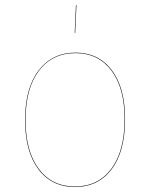

<svg xmlns="http://www.w3.org/2000/svg" viewBox="-20 -737 599 766"><path d="M479 -262Q479 -133 425.5 -62Q372 9 279 9Q186 9 133 -62Q80 -133 80 -258Q80 -386 134.5 -456.5Q189 -527 281 -527Q373 -527 426 -457Q479 -387 479 -262ZM82 -258Q82 -134 134.5 -63.5Q187 7 279 7Q371 7 424 -63.5Q477 -134 477 -262Q477 -386 424.5 -455.5Q372 -525 281 -525Q189 -525 135.5 -455Q82 -385 82 -258ZM285 -717 280 -606H278L283 -717Z"/></svg>

Font: FiraGO Two
Style: Regular
Weight: 100
Designer: bBox Type
Foundry: bBox Type GmbH
Version: Version 1.001